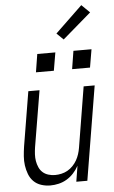

<svg xmlns="http://www.w3.org/2000/svg" viewBox="-63 -1009 626 1058"><g transform="rotate(-5 250.0 -479.5)"><path d="M172 8Q146 8 121.5 0Q97 -8 80 -25Q63 -42 54 -65.5Q45 -89 41.5 -114Q38 -139 40 -165Q42 -191 46 -218L96 -520H158L106 -209Q103 -189 102 -170Q101 -151 104 -133Q107 -115 114.5 -98Q122 -81 135 -69.5Q148 -58 166 -52.5Q184 -47 203 -47Q220 -47 238 -51Q256 -55 272 -64Q288 -73 301.5 -87Q315 -101 324 -117Q333 -133 338.5 -150Q344 -167 347 -185L402 -520H463L377 0H316L330 -87Q318 -65 301 -46.5Q284 -28 263 -15.5Q242 -3 218.5 2.5Q195 8 172 8ZM446 -620H347L363 -720H463ZM147 -620 163 -720H263L246 -620ZM315 -787 278 -823 428 -967 473 -923Z"/></g></svg>

Font: Iosevka SS04 Light Oblique
Style: Regular
Weight: 300
Italic angle: -9°
Monospace: yes
Designer: Belleve Invis
Foundry: Belleve Invis
Version: Version 19.0.0; ttfautohint (v1.8.4)